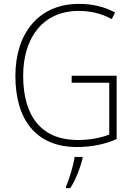

<svg xmlns="http://www.w3.org/2000/svg" viewBox="-20 -745 690 986"><path d="M348 -356V-320H541V-54C497 -37 442 -26 379 -26C198 -26 99 -142 99 -356C99 -552 201 -689 384 -689C440 -689 497 -678 554 -647L571 -681C513 -712 452 -725 385 -725C176 -725 59 -571 59 -355C59 -131 165 10 375 10C446 10 518 -3 579 -31V-356ZM404 69V61H363C358 103 334 180 319 213V221H341C370 176 392 117 404 69Z"/></svg>

Font: Noto Sans Thai Looped SemiCondensed ExtraLight
Style: Regular
Weight: 200
Width: 4
Designer: Sasikarn Vongin, Ben Mitchell
Foundry: The Fontpad Ltd
Version: Version 1.001